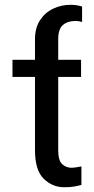

<svg xmlns="http://www.w3.org/2000/svg" viewBox="-20 -781 398 811"><path d="M251.4 9.9Q201.3 9.9 164.6 -26.1Q127.8 -62.1 127.8 -146.3V-456H32.7V-528.4H127.8V-615.8Q127.8 -662.6 148.6 -695Q169.4 -727.3 203.7 -744Q237.9 -760.7 278.4 -760.7Q302.9 -760.7 326.7 -753.6V-688.2Q320.3 -690.3 312.7 -691.4Q305 -692.5 299.7 -692.5Q265.6 -692.5 245.7 -675.4Q225.9 -658.4 225.9 -615.8V-528.4H322.4V-456H225.9V-146.3Q225.9 -102.6 242.9 -87.5Q259.9 -72.4 281.2 -72.4Q293 -72.4 305.2 -74.8Q317.5 -77.1 323.9 -78.1V0Q313.2 3.2 295.1 6.6Q277 9.9 251.4 9.9Z"/></svg>

Font: Linik Sans
Style: Regular
Weight: 400
Designer: Rasmus Andersson (font), Marc Monis (original base), Kil Hyung-jin (Pretendard portions), Cristiano Sobral (main changes
Foundry: rsms
Version: Version 3.018;May 31, 2022;FontCreator 14.0.0.2814 64-bit; t